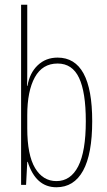

<svg xmlns="http://www.w3.org/2000/svg" viewBox="-20 -780 453 810"><path d="M95 -481Q95 -435 94 -418H96Q105 -472 139 -504.5Q173 -537 223 -537Q369 -537 369 -269Q369 -130 330.5 -60Q292 10 218 10Q131 10 97 -97H95L90 0H69V-760H95ZM95 -294V-239Q95 -126 128 -71Q161 -16 218 -16Q278 -16 310 -78.5Q342 -141 342 -269Q342 -391 313.5 -451.5Q285 -512 223 -512Q159 -512 127 -454Q95 -396 95 -294Z"/></svg>

Font: Noto Sans Display Thin Cond
Style: Regular
Weight: 250
Width: 3
Designer: Monotype Design team
Foundry: Monotype Imaging Inc.
Version: Version 1.000